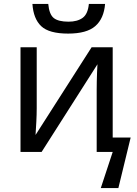

<svg xmlns="http://www.w3.org/2000/svg" viewBox="-20 -778 699 983"><path d="M329 -606Q231 -606 191 -644Q151 -682 146 -758H227Q232 -704 255.5 -685.5Q279 -667 331 -667Q376 -667 403 -686.5Q430 -706 435 -758H518Q512 -683 468 -644.5Q424 -606 329 -606ZM496 185 557 0H475V-317Q475 -337 475.5 -362Q476 -387 477 -410.5Q478 -434 479 -449L193 0H85V-536H168V-224Q168 -192 166 -154.5Q164 -117 162 -87L449 -536H557V-74H649L586 185Z"/></svg>

Font: Noto IKEA Arabic
Style: Regular
Weight: 400
Designer: Monotype Design Team
Foundry: Monotype Imaging Inc.
Version: Version 1.200